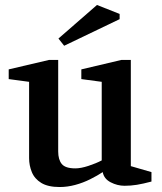

<svg xmlns="http://www.w3.org/2000/svg" viewBox="-20 -742 652 772"><path d="M220 10Q173 10 146 -6.5Q119 -23 108 -50Q97 -77 97 -106V-413L15 -424V-463L177 -501H214V-133Q214 -100 228.5 -82.5Q243 -65 283 -65Q305 -65 335.5 -75Q366 -85 389 -97V-413L307 -424V-463L468 -501H506V-74L589 -50V-12Q555 -3 530.5 1Q506 5 481 5Q452 5 425 -9Q398 -23 393 -50Q372 -36 343 -21.5Q314 -7 282.5 1.5Q251 10 220 10ZM238 -558 215 -587 370 -722 461 -686V-665Z"/></svg>

Font: Manuale SemiBold
Style: Regular
Weight: 600
Version: Version 1.002